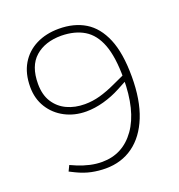

<svg xmlns="http://www.w3.org/2000/svg" viewBox="-130 -819 874 938"><g transform="rotate(-20 307.0 -350.0)"><path d="M278 -710Q357 -710 414 -675.5Q471 -641 502.5 -566Q534 -491 534 -368Q534 -247 500 -162.5Q466 -78 405 -34Q344 10 262 10Q225 10 188.5 2.5Q152 -5 113 -24L85 -38L99 -67L131 -53Q163 -40 194 -33Q225 -26 256 -26Q364 -26 428.5 -116.5Q493 -207 493 -376Q493 -486 468.5 -550.5Q444 -615 396 -644Q348 -673 278 -674Q193 -674 142 -629Q91 -584 91 -491Q91 -434 115.5 -396Q140 -358 181 -339Q222 -320 273 -320Q314 -320 353 -331Q392 -342 435 -362L505 -394L509 -365L449 -333Q406 -310 359 -297Q312 -284 268 -284Q207 -284 157.5 -310Q108 -336 79 -382.5Q50 -429 50 -490Q50 -560 79 -609Q108 -658 159.5 -684Q211 -710 278 -710Z"/></g></svg>

Font: REM Thin
Style: Regular
Weight: 250
Designer: Octavio Pardo
Foundry: Ashler Design
Version: Version 1.005;gftools[0.9.28]